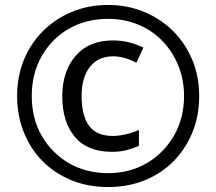

<svg xmlns="http://www.w3.org/2000/svg" viewBox="-20 -837 871 774"><path d="M416 -83Q334 -83 266.5 -111Q199 -139 150.5 -188.5Q102 -238 75.5 -305Q49 -372 49 -450Q49 -529 76.5 -596Q104 -663 154 -712.5Q204 -762 270.5 -789.5Q337 -817 416 -817Q493 -817 560 -789.5Q627 -762 677 -712.5Q727 -663 755 -596Q783 -529 783 -450Q783 -370 755.5 -303Q728 -236 679 -186.5Q630 -137 563 -110Q496 -83 416 -83ZM416 -139Q503 -139 572 -179.5Q641 -220 681.5 -290.5Q722 -361 722 -450Q722 -515 699 -572Q676 -629 635 -671.5Q594 -714 538 -737.5Q482 -761 416 -761Q326 -761 256.5 -720.5Q187 -680 147.5 -609.5Q108 -539 108 -450Q108 -360 148 -290Q188 -220 257.5 -179.5Q327 -139 416 -139ZM431 -225Q332 -225 281.5 -285.5Q231 -346 231 -449Q231 -549 284.5 -611.5Q338 -674 435 -674Q500 -674 558 -645L530 -584Q480 -610 436 -610Q376 -610 342.5 -567.5Q309 -525 309 -450Q309 -371 339 -330Q369 -289 435 -289Q459 -289 487 -295.5Q515 -302 540 -313V-249Q515 -238 489.5 -231.5Q464 -225 431 -225Z"/></svg>

Font: Noto Sans Telugu UI SemiCondensed Medium
Style: Regular
Weight: 500
Width: 4
Designer: Jelle Bosma - Monotype Design Team
Foundry: Monotype Imaging Inc.
Version: Version 2.005; ttfautohint (v1.8.4.7-5d5b)